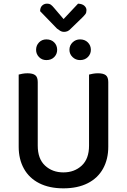

<svg xmlns="http://www.w3.org/2000/svg" viewBox="-20 -1014 693 1048"><path d="M326 14Q249 14 194 -14Q139 -42 110.5 -93.5Q82 -145 82 -213V-290H186V-219Q186 -147 226 -110Q266 -73 326 -73Q386 -73 426 -110Q466 -147 466 -219V-290H571V-213Q571 -145 542.5 -93.5Q514 -42 459 -14Q404 14 326 14ZM186 -252H82V-607Q88 -609 102 -611.5Q116 -614 130 -614Q159 -614 172.5 -603.5Q186 -593 186 -566ZM571 -252H466V-607Q473 -609 486.5 -611.5Q500 -614 515 -614Q544 -614 557.5 -603.5Q571 -593 571 -566ZM292 -742Q292 -719 276 -702.5Q260 -686 233 -686Q209 -686 193 -702.5Q177 -719 177 -742Q177 -766 193 -782.5Q209 -799 233 -799Q260 -799 276 -782.5Q292 -766 292 -742ZM476 -742Q476 -719 459.5 -702.5Q443 -686 417 -686Q393 -686 376 -702.5Q359 -719 359 -742Q359 -766 376 -782.5Q393 -799 417 -799Q443 -799 459.5 -782.5Q476 -766 476 -742ZM291 -858 199 -953Q199 -973 210 -983.5Q221 -994 236 -994Q250 -994 258 -988Q266 -982 275 -971L327 -910L406 -994Q429 -993 440.5 -982.5Q452 -972 452 -959Q452 -945 446.5 -937.5Q441 -930 429 -918L366 -857Q358 -848 349 -844Q340 -840 329 -840Q318 -840 309 -845.5Q300 -851 291 -858Z"/></svg>

Font: Baloo Bhaijaan 2 Medium
Style: Regular
Weight: 500
Designer: Sanskriti Dholi, Noopur Datye and Ek Type
Foundry: Ek Type
Version: Version 1.701